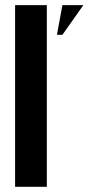

<svg xmlns="http://www.w3.org/2000/svg" viewBox="-20 -719 341 739"><path d="M38.1 0V-699.2H160.2V0ZM300.8 -699.2 220.2 -585H199.2L220.2 -699.2Z"/></svg>

Font: Moniqa Black Heading
Style: Regular
Weight: 900
Designer: Rajesh Rajput
Foundry: Rajesh Rajput
Version: Version 1.000